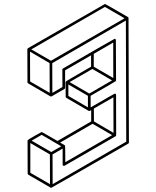

<svg xmlns="http://www.w3.org/2000/svg" viewBox="-20 -853 772 949"><path d="M233.4 75.2H231.4L120.1 10.7Q117.2 8.3 116.7 4.9L116.2 -157.7L117.2 -161.1H117.7Q117.7 -162.1 151.1 -181.4Q184.6 -200.7 186 -200.7Q187.5 -200.7 264.2 -156.2L430.7 -252.9V-308.6Q423.3 -304.2 421.4 -304.2L418 -305.2L308.1 -369.1Q304.7 -371.1 304.7 -375L304.2 -447.3Q304.7 -447.8 304.7 -449.5Q304.7 -451.2 430.2 -523.4V-579.6L301.8 -505.4V-418.9Q301.8 -415 298.3 -413.1L233.9 -376H230.5V-376.5H229.5L119.1 -440.9Q115.7 -442.9 115.7 -446.8L115.2 -610.8Q116.2 -613.3 118.2 -614.7Q497.6 -833.5 499 -833.5Q500.5 -833.5 556.6 -800.8Q612.8 -768.1 613.3 -768.1Q613.8 -768.1 614.3 -766.6Q614.7 -765.1 615.2 -764.2Q615.7 -763.2 617.2 -148.9Q617.2 -145 613.8 -143.1Q235.8 75.2 233.4 75.2ZM225.6 -394 225.1 -541 128.4 -597.7 128.9 -450.2ZM231.9 -552.7 595.7 -762.7 498.5 -818.8 134.8 -608.9ZM414.6 -322.3V-379.4L317.9 -435.5V-378.9ZM421.4 -390.6 533.7 -455.6 436.5 -512.2 324.2 -447.3ZM540 -467.3 539.6 -642.6 443.4 -586.9V-523.4ZM302.7 -51.3 534.2 -185.1 437.5 -241.2 277.3 -148.4Q300.3 -135.3 301.5 -134Q302.7 -132.8 302.7 -51.3ZM541 -196.3 540.5 -372.1 443.8 -316.4 444.3 -252.9ZM227.1 57.1 226.6 -89.8 129.9 -146V1ZM233.4 -101.6 282.7 -129.9 186 -186.5 136.2 -157.7ZM240.2 57.1 604 -152.8 602.1 -751.5 238.3 -541 238.8 -394 288.6 -422.9 288.1 -509.3Q288.6 -512.7 291.5 -514.6Q544.4 -661.1 546.4 -661.1Q552.7 -661.1 552.7 -654.3L553.7 -455.1H553.2Q553.2 -453.6 552.5 -452.1Q551.8 -450.7 427.7 -379.4L428.2 -322.3Q545.4 -390.1 546.9 -390.1Q553.7 -390.1 553.7 -383.3L554.2 -184.6Q553.7 -181.2 550.8 -179.2L297.9 -33.2Q289.6 -33.2 289.6 -39.6V-118.7L239.7 -89.8Z"/></svg>

Font: 3D Isometric
Style: Regular
Weight: 400
Designer: GGBotNet
Version: 1.10